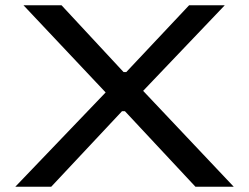

<svg xmlns="http://www.w3.org/2000/svg" viewBox="-20 -707 943 727"><path d="M38 0 380 -357 69 -687H213L448 -434H458L696 -687H831L522 -363L865 0H720L453 -286H442L174 0Z"/></svg>

Font: Archivo Expanded
Style: Regular
Weight: 400
Width: 7
Designer: Hector Gatti
Foundry: Omnibus-Type
Version: Version 2.001